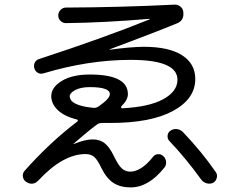

<svg xmlns="http://www.w3.org/2000/svg" viewBox="-20 -775 1040 832"><path d="M282.2 -358.4Q282.2 -317.4 385.7 -307.6Q396.5 -306.6 408.2 -314.5Q456.1 -347.7 456.1 -367.2Q456.1 -397.5 369.1 -397.5Q330.1 -397.5 306.2 -384.8Q282.2 -372.1 282.2 -358.4ZM92.8 12.7Q81.1 4.9 79.1 -9.8Q77.1 -24.4 86.9 -35.2Q195.3 -157.2 314.5 -248Q317.4 -250 317.4 -252.9Q317.4 -255.9 314.5 -256.8Q256.8 -271.5 229.5 -298.8Q202.1 -326.2 202.1 -358.4Q202.1 -396.5 247.6 -424.3Q293 -452.1 369.1 -452.1Q534.2 -452.1 534.2 -367.2Q534.2 -341.8 505.9 -314.5Q503.9 -312.5 504.9 -309.1Q505.9 -305.7 508.8 -305.7Q626 -311.5 687.5 -345.2Q749 -378.9 749 -429.7Q749 -515.6 545.9 -515.6Q363.3 -515.6 168 -457Q155.3 -453.1 144 -459.5Q132.8 -465.8 128.9 -479Q125 -492.2 130.9 -503.9Q136.7 -515.6 150.4 -519.5Q436.5 -613.3 628.9 -691.4V-692.4Q628.9 -693.4 627 -693.4Q433.6 -676.8 265.6 -674.8Q252 -674.8 242.2 -684.6Q232.4 -694.3 232.4 -708Q232.4 -721.7 242.2 -731.9Q252 -742.2 265.6 -742.2Q502 -743.2 735.4 -754.9Q750 -755.9 761.7 -746.6Q773.4 -737.3 774.4 -721.7Q778.3 -686.5 747.1 -673.8Q652.3 -634.8 456.1 -561.5Q455.1 -561.5 455.1 -560.5Q455.1 -559.6 457 -559.6Q540 -571.3 601.6 -572.3Q711.9 -572.3 769 -535.6Q826.2 -499 826.2 -432.6Q826.2 -346.7 730 -294.4Q633.8 -242.2 459 -242.2H422.9Q410.2 -242.2 401.4 -236.3Q360.4 -206.1 298.8 -152.3Q297.9 -152.3 297.9 -151.4H300.8Q348.6 -170.9 381.8 -170.9Q412.1 -170.9 433.1 -154.8Q454.1 -138.7 473.6 -98.6Q493.2 -57.6 508.8 -44.4Q524.4 -31.2 543.9 -31.2Q591.8 -31.2 642.6 -94.7Q650.4 -105.5 663.6 -106.9Q676.8 -108.4 687.5 -98.6Q698.2 -88.9 699.7 -74.2Q701.2 -59.6 692.4 -48.8Q624 37.1 545.9 37.1Q502 37.1 472.2 18.1Q442.4 -1 419.9 -45.9Q402.3 -83 388.2 -95.2Q374 -107.4 350.6 -107.4Q252.9 -107.4 146.5 6.8Q122.1 32.2 92.8 12.7ZM904.3 16.6Q891.6 23.4 876.5 19.5Q861.3 15.6 852.5 3.9Q783.2 -91.8 714.8 -163.1Q705.1 -172.9 706.1 -186.5Q707 -200.2 717.8 -208Q729.5 -216.8 744.6 -215.8Q759.8 -214.8 771.5 -204.1Q854.5 -117.2 915 -29.3Q922.9 -18.6 919.4 -4.4Q916 9.8 904.3 16.6Z"/></svg>

Font: Rounded-X Mgen+ 2m regular
Style: Regular
Weight: 400
Designer: [Source Han Sans]
Ryoko NISHIZUKA  (kana & ideographs); Paul D. Hunt (Latin, Greek & Cyrillic); Wenlong ZHANG  (bopomofo
Version: Version 1.059.20150602